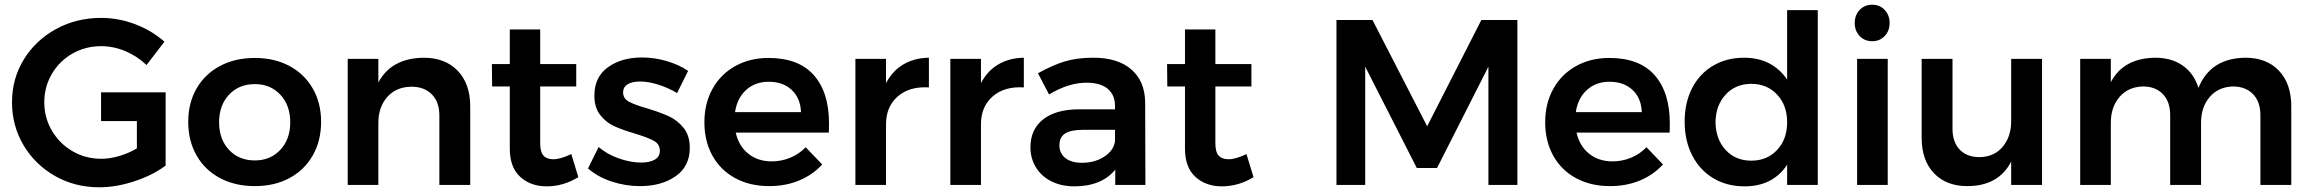

<svg xmlns="http://www.w3.org/2000/svg" viewBox="-20 -785 9810 815"><path d="M409 -393H683V-82Q628 -41 550.5 -15.5Q473 10 401 10Q298 10 213.5 -38Q129 -86 80 -168.5Q31 -251 31 -351Q31 -451 81 -532.5Q131 -614 217.5 -661.5Q304 -709 409 -709Q484 -709 554.5 -682Q625 -655 678 -608L602 -509Q562 -547 512 -568Q462 -589 409 -589Q343 -589 287.5 -557.5Q232 -526 200 -471Q168 -416 168 -351Q168 -285 200.5 -230Q233 -175 288 -143Q343 -111 410 -111Q446 -111 485.5 -122.5Q525 -134 561 -155V-271H409Z M1343 -268Q1343 -187 1307.5 -125Q1272 -63 1208.5 -29Q1145 5 1062 5Q978 5 914 -29Q850 -63 814.5 -125Q779 -187 779 -268Q779 -348 814.5 -409.5Q850 -471 914 -505Q978 -539 1062 -539Q1145 -539 1208.5 -505Q1272 -471 1307.5 -409.5Q1343 -348 1343 -268ZM910 -266Q910 -194 952 -149Q994 -104 1062 -104Q1128 -104 1170 -149Q1212 -194 1212 -266Q1212 -338 1170 -383Q1128 -428 1062 -428Q994 -428 952 -383Q910 -338 910 -266Z M1976 -334V0H1845V-296Q1845 -352 1813 -384.5Q1781 -417 1726 -417Q1661 -416 1623.5 -373Q1586 -330 1586 -263V0H1456V-535H1586V-435Q1641 -538 1778 -540Q1870 -540 1923 -484.5Q1976 -429 1976 -334Z M2435 -33Q2371 6 2301 6Q2232 6 2188 -34.5Q2144 -75 2144 -154V-418H2069L2068 -513H2144V-660H2273V-513H2426V-418H2273V-177Q2273 -140 2287 -124.5Q2301 -109 2329 -109Q2359 -109 2405 -131Z M2697 -439Q2664 -439 2644.5 -427.5Q2625 -416 2625 -392Q2625 -367 2649.5 -353.5Q2674 -340 2727 -325Q2783 -308 2819 -291.5Q2855 -275 2881.5 -242.5Q2908 -210 2908 -157Q2908 -79 2848 -37Q2788 5 2697 5Q2635 5 2576 -14.5Q2517 -34 2476 -70L2521 -161Q2557 -130 2607 -112.5Q2657 -95 2702 -95Q2738 -95 2759.5 -107.5Q2781 -120 2781 -145Q2781 -173 2756 -187Q2731 -201 2675 -218Q2621 -234 2587 -249.5Q2553 -265 2528 -296.5Q2503 -328 2503 -379Q2503 -458 2560.5 -499.5Q2618 -541 2705 -541Q2758 -541 2809.5 -526Q2861 -511 2901 -484L2854 -390Q2815 -413 2773.5 -426Q2732 -439 2697 -439Z M3499 -261Q3499 -235 3498 -222H3103Q3116 -165 3156.5 -132.5Q3197 -100 3256 -100Q3297 -100 3334.5 -115.5Q3372 -131 3400 -160L3470 -87Q3430 -43 3372.5 -19Q3315 5 3245 5Q3163 5 3100.5 -29Q3038 -63 3004 -124.5Q2970 -186 2970 -266Q2970 -346 3004.5 -408Q3039 -470 3101 -504.5Q3163 -539 3242 -539Q3370 -539 3434.5 -466Q3499 -393 3499 -261ZM3380 -309Q3378 -368 3341 -403Q3304 -438 3243 -438Q3186 -438 3147.5 -403.5Q3109 -369 3100 -309Z M3923 -540V-414Q3840 -419 3790.5 -375.5Q3741 -332 3741 -258V0H3611V-535H3741V-432Q3768 -484 3814.5 -511.5Q3861 -539 3923 -540Z M4326 -540V-414Q4243 -419 4193.5 -375.5Q4144 -332 4144 -258V0H4014V-535H4144V-432Q4171 -484 4217.5 -511.5Q4264 -539 4326 -540Z M4714 0V-65Q4686 -30 4642 -12Q4598 6 4541 6Q4485 6 4442.5 -15.5Q4400 -37 4377 -75Q4354 -113 4354 -160Q4354 -235 4407 -277.5Q4460 -320 4557 -321H4713V-335Q4713 -382 4682 -408Q4651 -434 4592 -434Q4516 -434 4433 -384L4386 -474Q4449 -509 4500.5 -524.5Q4552 -540 4621 -540Q4725 -540 4782.5 -490Q4840 -440 4841 -350L4842 0ZM4713 -186V-234H4578Q4526 -234 4501.5 -218.5Q4477 -203 4477 -168Q4477 -134 4502.5 -114Q4528 -94 4572 -94Q4628 -94 4668 -120.5Q4708 -147 4713 -186Z M5301 -33Q5237 6 5167 6Q5098 6 5054 -34.5Q5010 -75 5010 -154V-418H4935L4934 -513H5010V-660H5139V-513H5292V-418H5139V-177Q5139 -140 5153 -124.5Q5167 -109 5195 -109Q5225 -109 5271 -131Z M5653 -700H5806L6038 -249L6268 -700H6421V0H6298V-502L6080 -72H5994L5775 -502V0H5653Z M7068 -261Q7068 -235 7067 -222H6672Q6685 -165 6725.5 -132.5Q6766 -100 6825 -100Q6866 -100 6903.5 -115.5Q6941 -131 6969 -160L7039 -87Q6999 -43 6941.5 -19Q6884 5 6814 5Q6732 5 6669.5 -29Q6607 -63 6573 -124.5Q6539 -186 6539 -266Q6539 -346 6573.5 -408Q6608 -470 6670 -504.5Q6732 -539 6811 -539Q6939 -539 7003.5 -466Q7068 -393 7068 -261ZM6949 -309Q6947 -368 6910 -403Q6873 -438 6812 -438Q6755 -438 6716.5 -403.5Q6678 -369 6669 -309Z M7696 -742V0H7566V-86Q7537 -41 7491.5 -17.5Q7446 6 7386 6Q7310 6 7252.5 -28.5Q7195 -63 7163 -125.5Q7131 -188 7131 -269Q7131 -349 7162.5 -410.5Q7194 -472 7251.5 -506Q7309 -540 7383 -540Q7444 -540 7490 -516Q7536 -492 7566 -447V-742ZM7566 -266Q7566 -338 7523.5 -383.5Q7481 -429 7414 -429Q7347 -429 7305 -383.5Q7263 -338 7262 -266Q7263 -194 7305 -148.5Q7347 -103 7414 -103Q7481 -103 7523.5 -148.5Q7566 -194 7566 -266Z M7863 -535H7993V0H7863ZM8001 -687Q8001 -654 7980 -632Q7959 -610 7927 -610Q7895 -610 7874 -632Q7853 -654 7853 -687Q7853 -721 7874 -743Q7895 -765 7927 -765Q7959 -765 7980 -743Q8001 -721 8001 -687Z M8648 -535V0H8517V-99Q8463 5 8331 5Q8241 5 8189 -50Q8137 -105 8137 -200V-535H8268V-238Q8268 -182 8298.5 -150Q8329 -118 8383 -118Q8445 -119 8481 -162Q8517 -205 8517 -271V-535Z M9706 -334V0H9575V-296Q9575 -353 9543.5 -385.5Q9512 -418 9458 -418Q9396 -416 9359.5 -373Q9323 -330 9323 -264V0H9192V-296Q9192 -353 9161 -385.5Q9130 -418 9076 -418Q9013 -416 8976.5 -373Q8940 -330 8940 -264V0H8810V-535H8940V-436Q8993 -538 9128 -540Q9198 -540 9245.5 -506.5Q9293 -473 9312 -412Q9363 -538 9511 -540Q9602 -540 9654 -484.5Q9706 -429 9706 -334Z"/></svg>

Font: Gontserrat Medium
Style: Regular
Weight: 500
Designer: Julieta Ulanovsky
Foundry: Julieta Ulanovsky
Version: Version 6.001